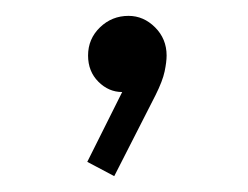

<svg xmlns="http://www.w3.org/2000/svg" viewBox="-20 -108 312 242"><path d="M90 96 134 8Q117 8 104 -5Q91 -18 91 -38Q91 -59 106 -73.5Q121 -88 142 -88Q161 -88 175.5 -73.5Q190 -59 190 -38Q190 -30 187.5 -18Q185 -6 176 12L124 114Z"/></svg>

Font: Outfit ExtraLight
Style: Regular
Weight: 200
Designer: Rodrigo Fuenzalida
Foundry: fragTYPE
Version: Version 1.100; ttfautohint (v1.8.4.7-5d5b);gftools[0.9.27]